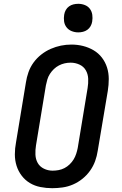

<svg xmlns="http://www.w3.org/2000/svg" viewBox="-20 -980 640 1008"><path d="M254 8Q223 8 192.5 2Q162 -4 137 -19Q112 -34 94 -57.5Q76 -81 67 -109.5Q58 -138 58 -169.5Q58 -201 64 -232L116 -547Q120 -574 129.5 -601Q139 -628 156 -651.5Q173 -675 196.5 -693.5Q220 -712 246.5 -723.5Q273 -735 300 -740.5Q327 -746 355 -746Q387 -746 416.5 -738.5Q446 -731 471.5 -716Q497 -701 515 -677.5Q533 -654 542 -625.5Q551 -597 551 -565.5Q551 -534 546 -503L493 -188Q489 -161 479.5 -134.5Q470 -108 453 -84Q436 -60 413 -41.5Q390 -23 363.5 -11.5Q337 0 309 4Q281 8 254 8ZM256 -84Q272 -84 288 -87Q304 -90 318.5 -97.5Q333 -105 345.5 -117Q358 -129 366.5 -143Q375 -157 380 -172.5Q385 -188 388 -203L440 -518Q444 -542 443 -566.5Q442 -591 430.5 -611Q419 -631 397 -641Q375 -651 351 -651Q335 -651 319.5 -647.5Q304 -644 289.5 -636.5Q275 -629 263 -617.5Q251 -606 242 -592Q233 -578 228.5 -562.5Q224 -547 221 -532L169 -217Q165 -193 166 -168.5Q167 -144 178 -124.5Q189 -105 210.5 -94.5Q232 -84 256 -84Q256 -84 256 -84Q256 -84 256 -84ZM391 -810Q373 -810 356.5 -816.5Q340 -823 329.5 -836.5Q319 -850 316.5 -867.5Q314 -885 317 -903Q319 -916 325.5 -927.5Q332 -939 342.5 -946.5Q353 -954 365.5 -957Q378 -960 391 -960Q409 -960 425.5 -953.5Q442 -947 452 -933.5Q462 -920 464.5 -902.5Q467 -885 464 -867Q462 -854 455.5 -842.5Q449 -831 438.5 -823.5Q428 -816 415.5 -813Q403 -810 391 -810Z"/></svg>

Font: Iosevka Etoile SmBdObl
Style: Regular
Weight: 600
Italic angle: -9°
Designer: Belleve Invis
Foundry: Belleve Invis
Version: Version 15.5.2; ttfautohint (v1.8.4)